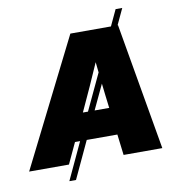

<svg xmlns="http://www.w3.org/2000/svg" viewBox="-138 -905 999 1085"><g transform="rotate(-10 361.5 -363.0)"><path d="M636.2 -819.3 593.3 -727.5H595.7L721.7 0H499.5L484.9 -119.6H309.1L210 92.8H171.9L271 -119.6H241.7L186 0H-42.5L322.3 -727.5H555.2L598.1 -819.3ZM343.8 -275.9 441.4 -483.9Q438 -514.6 435.1 -543.5Q406.2 -477.1 377.2 -412.6Q348.1 -348.1 317.4 -282.2L314.5 -275.9ZM448.7 -418 381.8 -275.9H465.8L464.8 -282.2Q460.4 -316.4 456.5 -350.3Q452.6 -384.3 448.7 -418Z"/></g></svg>

Font: Inter Display Black
Style: Italic
Weight: 900
Italic angle: -9.39999°
Designer: Rasmus Andersson
Foundry: rsms
Version: Version 4.000;git-a52131595